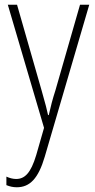

<svg xmlns="http://www.w3.org/2000/svg" viewBox="-20 -549 402 811"><path d="M13 -529 166 -9 133 106C110 183 84 207 48 207C34 207 20 203 7 197V233C22 239 35 242 51 242C106 242 142 205 169 113L357 -529H318L214 -167C202 -130 194 -99 186 -63H183C178 -86 173 -107 156 -166L52 -529Z"/></svg>

Font: Noto Sans Gurmukhi Condensed ExtraLight
Style: Regular
Weight: 200
Width: 3
Designer: Jelle Bosma - Monotype Design Team
Foundry: Monotype Imaging Inc.
Version: Version 2.004